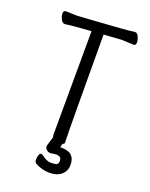

<svg xmlns="http://www.w3.org/2000/svg" viewBox="-163 -792 827 1062"><g transform="rotate(20 250.0 -261.0)"><path d="M263 186Q219 186 178 163Q169 157 169 142Q169 128 173.5 115.5Q178 103 185 103Q192 103 204 112Q228 131 253 131Q278 131 287 126Q296 121 296 104Q296 78 266 78Q254 78 234 82Q217 82 208 72.5Q199 63 199 55Q199 47 204.5 31.5Q210 16 216 -7Q213 -13 213 -18Q214 -107 215 -630Q99 -622 64 -616Q48 -616 39 -634.5Q30 -653 30 -667Q30 -685 45 -685Q52 -685 70.5 -684Q89 -683 109 -683Q123 -683 365 -700Q404 -703 443 -708Q457 -708 465 -689.5Q473 -671 473 -657Q473 -639 459 -639Q402 -642 388 -642L284 -635Q285 -106 288 0Q288 8 278 10L271 32Q320 32 339.5 50.5Q359 69 359 105Q359 141 333.5 163.5Q308 186 263 186Z"/></g></svg>

Font: LXGW WenKai Mono TC
Style: Regular
Weight: 400
Designer: LXGW / Fontworks Inc.
Foundry: LXGW / Fontworks Inc.
Version: Version 1.330